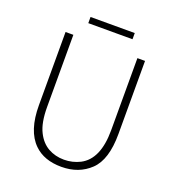

<svg xmlns="http://www.w3.org/2000/svg" viewBox="-154 -978 1007 1110"><g transform="rotate(20 350.0 -423.0)"><path d="M181 -47Q106 -120 106 -278V-728H154V-284Q154 -187 182 -132Q208 -80 251.5 -55.5Q295 -31 349 -31Q401 -31 447 -54Q548 -106 548 -284V-728H595V-278Q595 -120 525.5 -53.5Q456 13 349 13Q242 13 181 -47ZM212 -859H484V-821H212Z"/></g></svg>

Font: Merged Yaku Han JP ExtraLight
Style: Regular
Weight: 250
Designer: Ryoko NISHIZUKA 西塚涼子 (kana, bopomofo & ideographs); Paul D. Hunt (Latin, Greek & Cyrillic); Sandoll Communications 산돌커뮤니
Foundry: Adobe
Version: Version 2.004